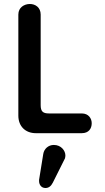

<svg xmlns="http://www.w3.org/2000/svg" viewBox="-20 -668 528 963"><path d="M390 0C425 0 440 -23 440 -50C440 -73 425 -99 390 -99H226C195 -99 184 -109 184 -141V-595C184 -631 157 -648 130 -648C102 -648 72 -631 72 -595V-88C72 -35 107 0 160 0ZM306 126C307 121 308 117 308 112C308 88 287 59 250 59C222 59 201 79 197 104L176 234C176 236 176 238 176 240C176 258 187 275 208 275C224 275 236 266 245 248Z"/></svg>

Font: Dongle
Style: Regular
Weight: 400
Designer: Yanghee Ryu
Foundry: Yanghee Ryu
Version: Version 2.000